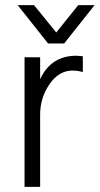

<svg xmlns="http://www.w3.org/2000/svg" viewBox="-20 -731 390 751"><path d="M231 -561H168L49 -711H113L200 -604L286 -711H350ZM137 0H76V-507H137V-421Q179 -513 279 -513Q286 -513 304 -511V-449Q284 -455 264 -455Q210 -455 173.5 -401.5Q137 -348 137 -283Z"/></svg>

Font: Hind Jalandhar Light
Style: Regular
Weight: 300
Designer: Namrata Goyal
Foundry: Indian Type Foundry
Version: Version 0.702;PS 1.0;hotconv 1.0.81;makeotf.lib2.5.63406